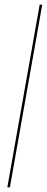

<svg xmlns="http://www.w3.org/2000/svg" viewBox="-20 -805 202 825"><path d="M11.5 0H22.5L161.5 -785H150.5Z"/></svg>

Font: Anybody Thin
Style: Italic
Weight: 100
Italic angle: -10°
Designer: Tyler Finck
Foundry: Etcetera Type Company
Version: Version 1.114;gftools[0.9.25]